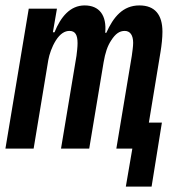

<svg xmlns="http://www.w3.org/2000/svg" viewBox="-31 -548 651 708"><path d="M93 0 147 -326C151 -348 160 -375 175 -399C191 -424 208 -434 225 -434C246 -434 255 -420 255 -389C255 -375 253 -358 251 -342L194 0H298L351 -318C357 -353 365 -378 379 -399C395 -424 410 -434 429 -434C449 -434 460 -418 460 -390C460 -376 457 -358 455 -342L398 0H457L433 140H528L566 -96H518L561 -357C565 -381 568 -409 568 -431C568 -494 540 -528 483 -528C422 -528 387 -485 361 -427H357C363 -492 335 -528 281 -528C228 -528 193 -486 170 -429H164L179 -516H75L-11 0Z"/></svg>

Font: IBM Plex Mono SmBld
Style: Italic
Weight: 600
Italic angle: -9.5°
Monospace: yes
Designer: Mike Abbink, Paul van der Laan, Pieter van Rosmalen
Foundry: Bold Monday
Version: Version 2.004